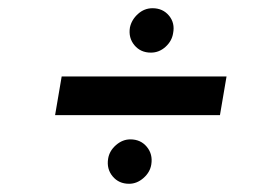

<svg xmlns="http://www.w3.org/2000/svg" viewBox="-20 -531 669 467"><path d="M114 -251 130 -345H531L515 -251ZM294 -84Q269 -84 254 -102Q239 -120 243 -145Q246 -164 262 -178Q278 -192 297 -192Q322 -192 337 -174Q352 -156 348 -131Q345 -112 329 -98Q313 -84 294 -84ZM347 -403Q322 -403 307 -421Q292 -439 296 -464Q300 -483 315.5 -497Q331 -511 351 -511Q376 -511 391 -493Q406 -475 401 -450Q398 -431 382.5 -417Q367 -403 347 -403Z"/></svg>

Font: Figtree SemiBold
Style: Italic
Weight: 600
Italic angle: -9.5°
Foundry: Erik Kennedy
Version: Version 2.001;gftools[0.9.30]